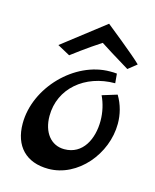

<svg xmlns="http://www.w3.org/2000/svg" viewBox="-87 -582 524 649"><g transform="rotate(15 175.5 -257.5)"><path d="M305 -297 253 -281C265 -256 272 -226 272 -196C272 -133 243 -72 178 -72C131 -72 101 -111 101 -168C101 -264 181 -332 287 -332L284 -365C277 -366 268 -366 260 -366C137 -366 20 -246 20 -120C20 -41 65 6 143 6C246 6 331 -96 331 -202C331 -234 323 -267 305 -297ZM68 -407 112 -383C112 -383 167 -425 211 -453C221 -446 271 -415 314 -389L344 -413C323 -435 215 -521 215 -521Z"/></g></svg>

Font: Marck Script
Style: Regular
Weight: 400
Designer: Denis Masharov, Marck Fogel
Foundry: Denis Masharov
Version: Version 1.002